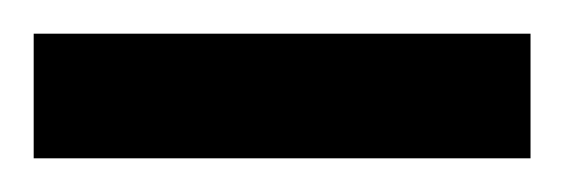

<svg xmlns="http://www.w3.org/2000/svg" viewBox="-20 -709 335 114"><path d="M0 -689V-615H295V-689Z"/></svg>

Font: Rosario
Style: Bold
Weight: 700
Designer: Hector Gatti
Foundry: Omnibus Type
Version: Version 1.100